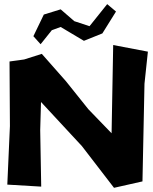

<svg xmlns="http://www.w3.org/2000/svg" viewBox="-20 -899 744 935"><path d="M15.6 0 180.7 9.8 175.8 -265.6 179.7 -402.3 378.9 -187.5 535.2 15.6 673.8 -15.6 683.6 -491.2 700.2 -647.5 531.2 -679.7 523.4 -250 410.2 -367.2 300.8 -503.9 183.6 -636.7 97.7 -609.4 26.4 -599.6 28.3 -285.2ZM142.6 -722.7 177.7 -683.6 232.4 -752 275.4 -767.6 388.7 -700.2 478.5 -736.3 544.9 -842.8 502 -878.9 416 -771.5 341.8 -795.9 275.4 -853.5 193.4 -828.1Z"/></svg>

Font: MaokenAssortedSans-TC
Style: Regular
Weight: 500
Version: Version 0.83